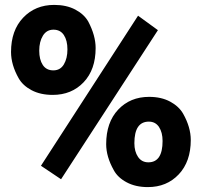

<svg xmlns="http://www.w3.org/2000/svg" viewBox="-20 -752 827 783"><path d="M201 -732Q251 -732 287 -713Q323 -694 340 -664Q370 -607 370 -556Q370 -468 321 -416.5Q272 -365 195 -365Q145 -365 109 -384Q73 -403 56 -433Q25 -488 25 -540Q25 -628 74.5 -680Q124 -732 201 -732ZM255 -550.5Q255 -587 240.5 -609Q226 -631 198 -631Q170 -631 155 -606.5Q140 -582 140 -545.5Q140 -509 154.5 -487Q169 -465 197.5 -465Q226 -465 240.5 -489.5Q255 -514 255 -550.5ZM588 -357Q638 -357 674 -337.5Q710 -318 727 -288Q758 -233 758 -181Q758 -93 709 -41Q660 11 583 11Q533 11 496.5 -8.5Q460 -28 444 -58Q413 -113 413 -164Q413 -253 462 -305Q511 -357 588 -357ZM587 -256Q528 -256 528 -168Q528 -134 543 -112Q558 -90 585 -90Q643 -90 643 -177Q643 -212 628.5 -234Q614 -256 587 -256ZM624 -629 229 -21 147 -76 543 -688Z"/></svg>

Font: Magra
Style: Bold
Weight: 600
Designer: Viviana Monsalve
Foundry: Viviana Monsalve
Version: Version 1.001